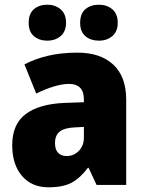

<svg xmlns="http://www.w3.org/2000/svg" viewBox="-20 -787 616 817"><path d="M310 -563Q407 -563 462 -512Q517 -461 517 -363V0H391L357 -73H354Q322 -30 285.5 -10Q249 10 186 10Q115 10 73.5 -38.5Q32 -87 32 -169Q32 -258 88.5 -301Q145 -344 252 -349L337 -352V-362Q337 -398 320.5 -414Q304 -430 275 -430Q245 -430 209 -419Q173 -408 134 -389L84 -513Q129 -537 185.5 -550Q242 -563 310 -563ZM299 -245Q253 -243 233.5 -226.5Q214 -210 214 -179Q214 -150 227.5 -136.5Q241 -123 263 -123Q294 -123 315.5 -145Q337 -167 337 -202V-247ZM102 -690Q102 -729 124.5 -748Q147 -767 181 -767Q215 -767 238 -747.5Q261 -728 261 -690Q261 -653 238 -633.5Q215 -614 181 -614Q147 -614 124.5 -633Q102 -652 102 -690ZM321 -690Q321 -729 343.5 -748Q366 -767 401 -767Q435 -767 458 -747.5Q481 -728 481 -690Q481 -653 458 -633.5Q435 -614 401 -614Q366 -614 343.5 -633Q321 -652 321 -690Z"/></svg>

Font: Noto Sans Gurmukhi UI SemiCondensed Black
Style: Regular
Weight: 900
Width: 4
Designer: Jelle Bosma - Monotype Design Team
Foundry: Monotype Imaging Inc.
Version: Version 2.004; ttfautohint (v1.8.4.7-5d5b)